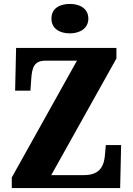

<svg xmlns="http://www.w3.org/2000/svg" viewBox="-20 -958 677 978"><path d="M336 -788C386 -788 430 -813 430 -863C430 -915 386 -938 336 -938C283 -938 242 -915 242 -863C242 -813 283 -788 336 -788ZM40 0H592L597 -219H519L515 -173C511 -120 495 -66 408 -66H241L573 -660V-714H62L57 -496H135L139 -554C143 -613 153 -649 212 -649H372L40 -54Z"/></svg>

Font: Noto Serif Myanmar Condensed Black
Style: Regular
Weight: 900
Width: 3
Designer: Ben Mitchell and the Monotype Design Team
Foundry: Monotype Imaging Inc.
Version: Version 2.106